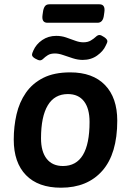

<svg xmlns="http://www.w3.org/2000/svg" viewBox="-20 -867 609 894"><path d="M201 -761Q173 -761 178 -797L180 -811Q182 -827 188.5 -837Q195 -847 210 -847H443Q471 -847 466 -811L464 -797Q460 -761 434 -761ZM166 -586Q158 -586 143.5 -594.5Q129 -603 129 -612Q129 -618 135 -631Q148 -661 176.5 -680.5Q205 -700 242 -700Q266 -700 288 -692.5Q310 -685 330 -677.5Q350 -670 368 -670Q389 -670 403 -678.5Q417 -687 426 -695.5Q435 -704 443 -704Q451 -704 465.5 -694Q480 -684 480 -675Q480 -671 477.5 -665.5Q475 -660 472 -654Q461 -629 432.5 -608.5Q404 -588 365 -588Q343 -588 319.5 -595.5Q296 -603 274.5 -610.5Q253 -618 236 -618Q215 -618 202.5 -610Q190 -602 182 -594Q174 -586 166 -586ZM264 7Q158 7 101 -51.5Q44 -110 44 -217Q44 -278 57 -334.5Q70 -391 100.5 -435Q131 -479 181.5 -504.5Q232 -530 307 -530Q412 -530 469 -471Q526 -412 526 -305Q526 -151 456.5 -72Q387 7 264 7ZM273 -94Q397 -94 397 -299Q397 -362 371 -395.5Q345 -429 296 -429Q234 -429 202.5 -376.5Q171 -324 171 -223Q171 -161 197.5 -127.5Q224 -94 273 -94Z"/></svg>

Font: Asap SemiBold
Style: Italic
Weight: 600
Italic angle: -6°
Designer: Pablo Cosgaya
Foundry: Omnibus-Type
Version: Version 3.001; ttfautohint (v1.8.3)